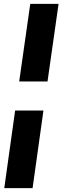

<svg xmlns="http://www.w3.org/2000/svg" viewBox="-20 -801 322 990"><path d="M225 -381H79L136 -781H282ZM148 169H2L58 -231H204Z"/></svg>

Font: Exo 2.0 Black
Style: Italic
Weight: 900
Italic angle: -8°
Designer: Natanael Gama
Version: Version 1.001;PS 001.001;hotconv 1.0.70;makeotf.lib2.5.58329